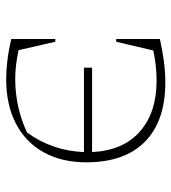

<svg xmlns="http://www.w3.org/2000/svg" viewBox="14 -578 568 637"><g transform="rotate(90 298.5 -259.0)"><path d="M242 5Q214 5 180 1Q146 -3 109 -12V-158H118L146 -36Q170 -31 193.5 -28Q217 -25 242 -25Q334 -25 419 -64Q480 -148 484 -253H204V-280H484Q479 -383 416 -438.5Q353 -494 247 -494Q198 -494 147 -483L118 -360H109V-505Q150 -514 184.5 -518.5Q219 -523 253 -523Q381 -523 449.5 -455.5Q518 -388 518 -261Q518 -179 484.5 -119Q451 -59 389 -27Q327 5 242 5Z"/></g></svg>

Font: Piazzolla SC Thin
Style: Regular
Weight: 100
Designer: Juan Pablo del Peral
Foundry: Huerta Tipografica
Version: Version 1.330